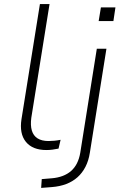

<svg xmlns="http://www.w3.org/2000/svg" viewBox="-20 -725 597 938"><path d="M207 8Q139 8 106.5 -32Q74 -72 85 -143L175 -705H222L133 -150Q128 -113 135.5 -87.5Q143 -62 163.5 -49Q184 -36 217 -36Q231 -36 246 -37.5Q261 -39 276 -42L266 1Q251 4 236.5 6Q222 8 207 8ZM462 -622 473 -689H544L534 -622ZM181 193 184 150 233 146Q292 141 327 110.5Q362 80 372 22L453 -487H500L419 21Q413 60 397.5 90Q382 120 358.5 141Q335 162 303.5 174Q272 186 233 189Z"/></svg>

Font: Nunito Sans 10pt SemiExpanded ExtraLight
Style: Italic
Weight: 250
Width: 6
Italic angle: -9°
Designer: Vernon Adams
Foundry: Vernon Adams
Version: Version 3.101;gftools[0.9.27]